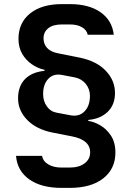

<svg xmlns="http://www.w3.org/2000/svg" viewBox="-20 -760 640 935"><path d="M280 155Q181 155 122.5 113.5Q64 72 58 -1H185Q189 25 215 40.5Q241 56 280 56H319Q365 56 392 35.5Q419 15 419 -18Q419 -79 330 -96L238 -114Q159 -129 113.5 -175Q68 -221 68 -281Q68 -340 101.5 -374.5Q135 -409 197 -415V-420Q164 -427 135 -447Q106 -467 88 -498Q70 -529 70 -571Q70 -649 126.5 -694.5Q183 -740 282 -740H320Q413 -740 469.5 -700.5Q526 -661 534 -591H407Q403 -613 380 -627Q357 -641 320 -641H282Q238 -641 215 -622.5Q192 -604 192 -573Q192 -546 209 -527Q226 -508 260 -501L370 -479Q451 -462 495.5 -415Q540 -368 540 -307Q540 -250 504.5 -215.5Q469 -181 410 -176V-171Q436 -168 467 -150.5Q498 -133 520 -100Q542 -67 542 -17Q542 62 483 108.5Q424 155 319 155ZM321 -199Q364 -190 391 -217Q418 -244 418 -293Q418 -326 398 -351Q378 -376 345 -383L282 -395Q241 -403 215.5 -376.5Q190 -350 190 -302Q190 -267 208.5 -241.5Q227 -216 257 -211Z"/></svg>

Font: Pitagon Sans Mono
Style: Bold
Weight: 700
Monospace: yes
Designer: Travis Tran
Foundry: Pitagon
Version: Version 1.001; ttfautohint (v1.8.4.7-5d5b);gftools[0.9.26]